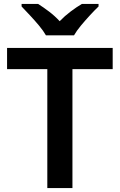

<svg xmlns="http://www.w3.org/2000/svg" viewBox="-20 -958 610 978"><path d="M349 0H221V-606H16V-714H554V-606H349ZM214 -778Q201 -801 178.5 -828Q156 -855 132 -880.5Q108 -906 90 -925V-938H174Q201 -921 230 -899Q259 -877 284 -850Q310 -877 340 -899.5Q370 -922 397 -938H482V-925Q463 -907 439 -881Q415 -855 392.5 -828Q370 -801 357 -778Z"/></svg>

Font: Noto Sans SemiBold
Style: Regular
Weight: 600
Designer: Monotype Design Team
Foundry: Monotype Imaging Inc.
Version: Version 2.007